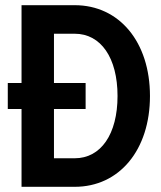

<svg xmlns="http://www.w3.org/2000/svg" viewBox="-20 -720 620 740"><path d="M63 0H268C440 0 558 -142 558 -350C558 -558 440 -700 268 -700H63V-400H10V-300H63ZM188 -110V-300H310V-400H188V-590H268C369 -590 433 -497 433 -350C433 -203 369 -110 268 -110Z"/></svg>

Font: CommitMono-dimboump
Style: Bold
Weight: 700
Monospace: yes
Designer: Eigil Nikolajsen
Foundry: Eigil Nikolajsen
Version: Version 1.143